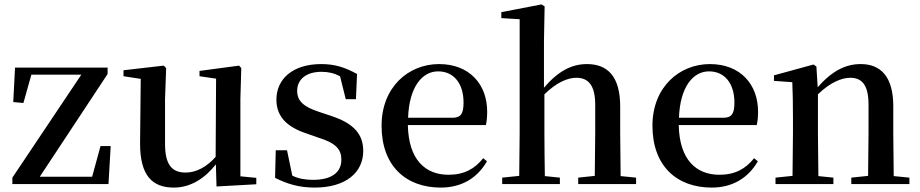

<svg xmlns="http://www.w3.org/2000/svg" viewBox="-20 -833 4166 869"><path d="M36 0H471L481 -172H435L397 -33H160L467 -498V-527H48L40 -371L86 -367L122 -495H348L36 -29Z M960 11 1140 1V-28L1068 -35V-385L1072 -525L1062 -536L883 -512V-488L958 -477L956 -123C917 -79 870 -52 820 -52C761 -52 727 -84 727 -181V-385L732 -525L721 -536L539 -515V-488L617 -476L614 -187C613 -37 670 16 767 16C844 16 908 -27 957 -89Z M1404 16C1545 16 1624 -52 1624 -150C1624 -225 1582 -274 1480 -308L1426 -326C1351 -350 1325 -378 1325 -422C1325 -473 1365 -508 1435 -508C1466 -508 1492 -502 1519 -488L1545 -384H1591L1596 -498C1542 -528 1496 -543 1434 -543C1303 -543 1231 -474 1231 -382C1231 -303 1282 -257 1367 -229L1421 -210C1502 -185 1525 -156 1525 -110C1525 -53 1481 -19 1397 -19C1359 -19 1330 -25 1303 -38L1279 -153H1228L1225 -28C1281 0 1334 16 1404 16Z M1975 16C2070 16 2141 -28 2184 -103L2167 -117C2129 -69 2081 -42 2010 -42C1905 -42 1829 -110 1826 -267H2179C2183 -284 2185 -303 2185 -328C2185 -449 2107 -543 1967 -543C1829 -543 1707 -439 1707 -264C1707 -81 1818 16 1975 16ZM1827 -300C1832 -440 1891 -510 1963 -510C2034 -510 2078 -455 2078 -369C2078 -320 2067 -300 2028 -300Z M2671 0H2859V-29L2789 -36L2787 -232V-351C2787 -488 2729 -543 2637 -543C2567 -543 2506 -511 2442 -436V-647L2445 -804L2431 -813L2249 -778V-751L2332 -746V-232L2330 -37L2253 -29V0H2514V-29L2446 -36C2445 -93 2444 -177 2444 -232V-406C2500 -461 2550 -481 2589 -481C2641 -481 2674 -449 2674 -359V-232L2672 -37L2597 -29V0Z M3201 16C3296 16 3367 -28 3410 -103L3393 -117C3355 -69 3307 -42 3236 -42C3131 -42 3055 -110 3052 -267H3405C3409 -284 3411 -303 3411 -328C3411 -449 3333 -543 3193 -543C3055 -543 2933 -439 2933 -264C2933 -81 3044 16 3201 16ZM3053 -300C3058 -440 3117 -510 3189 -510C3260 -510 3304 -455 3304 -369C3304 -320 3293 -300 3254 -300Z M3908 0H4096V-29L4025 -36L4023 -232V-353C4023 -486 3966 -543 3876 -543C3810 -543 3748 -515 3681 -438L3675 -532L3662 -541L3483 -492V-467L3566 -461C3568 -412 3569 -368 3569 -301V-232L3567 -37L3490 -29V0H3752V-29L3684 -36L3682 -232V-406C3738 -461 3791 -481 3828 -481C3881 -481 3911 -449 3911 -359V-232L3909 -37L3833 -29V0Z"/></svg>

Font: Noto Serif CJK SC SemiBold
Style: Regular
Weight: 600
Designer: Ryoko NISHIZUKA 西塚涼子 (kana & ideographs); Frank Grießhammer (Latin, Greek & Cyrillic); Wenlong ZHANG 张文龙 (bopomofo); San
Foundry: Adobe
Version: Version 2.001;hotconv 1.1.0;makeotfexe 2.6.0